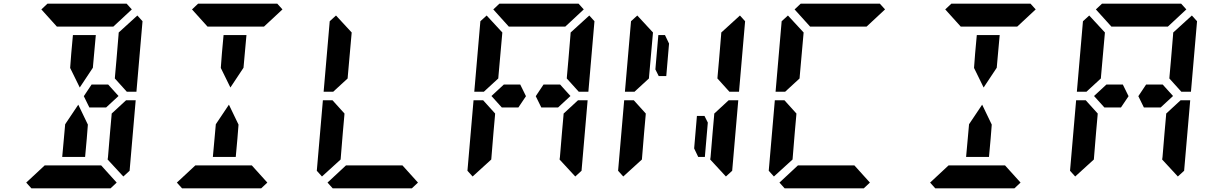

<svg xmlns="http://www.w3.org/2000/svg" viewBox="-20 -1020 6568 1040"><path d="M566 -562 622 -500 555 -438H495H464L434 -499L476 -562H506H520ZM366 -731 375 -830H499L490 -731L483 -653L412 -546L360 -652ZM585 -405 663 -477H715L682 -95L648 -64L563 -156L565 -170L576 -302L584 -392ZM204 -969 237 -1000H390H514H666L694 -969L594 -876H587H534H503H379H348H295H288ZM612 -31 579 0H426H302H150L122 -31L222 -124H528ZM724 -936 752 -905 719 -523H667L658 -533L602 -595L603 -608L611 -698L622 -830L623 -844ZM450 -269 441 -170H317L326 -269L333 -347L404 -453L456 -345Z M1182 -731 1191 -830H1315L1306 -731L1299 -653L1228 -546L1176 -652ZM1020 -969 1053 -1000H1206H1330H1482L1510 -969L1410 -876H1403H1350H1319H1195H1164H1111H1104ZM1428 -31 1395 0H1242H1118H966L938 -31L1038 -124H1344ZM1266 -269 1257 -170H1133L1142 -269L1149 -347L1220 -453L1272 -345Z M1788 -526 1785 -523H1733L1766 -905L1800 -936L1885 -844L1872 -698L1864 -608L1863 -595ZM1837 -302 1825 -156 1724 -64 1696 -95 1729 -477H1781L1790 -467L1846 -405L1845 -392ZM2244 -31 2211 0H2058H1934H1782L1754 -31L1854 -124H2160Z M3014 -562 3070 -500 3003 -438H2943H2912L2882 -499L2924 -562H2954H2968ZM2604 -526 2601 -523H2549L2582 -905L2616 -936L2701 -844L2688 -698L2680 -608L2679 -595ZM3033 -405 3111 -477H3163L3130 -95L3096 -64L3011 -156L3013 -170L3024 -302L3032 -392ZM2653 -302 2641 -156 2540 -64 2512 -95 2545 -477H2597L2606 -467L2662 -405L2661 -392ZM2652 -969 2685 -1000H2838H2962H3114L3142 -969L3042 -876H3035H2982H2951H2827H2796H2743H2736ZM3172 -936 3200 -905 3167 -523H3115L3106 -533L3050 -595L3051 -608L3059 -698L3070 -830L3071 -844ZM2798 -562 2829 -499 2788 -438H2758H2698L2642 -500L2709 -562H2754H2769Z M3814 -356 3798 -170H3762L3740 -216L3755 -392H3796ZM3420 -526 3417 -523H3365L3398 -905L3432 -936L3517 -844L3504 -698L3496 -608L3495 -595ZM3849 -405 3927 -477H3979L3946 -95L3912 -64L3827 -156L3829 -170L3840 -302L3848 -392ZM3469 -302 3457 -156 3356 -64 3328 -95 3361 -477H3413L3422 -467L3478 -405L3477 -392ZM3988 -936 4016 -905 3983 -523H3931L3922 -533L3866 -595L3867 -608L3875 -698L3886 -830L3887 -844ZM3530 -644 3546 -830H3582L3604 -784L3589 -608H3548Z M4236 -526 4233 -523H4181L4214 -905L4248 -936L4333 -844L4320 -698L4312 -608L4311 -595ZM4285 -302 4273 -156 4172 -64 4144 -95 4177 -477H4229L4238 -467L4294 -405L4293 -392ZM4284 -969 4317 -1000H4470H4594H4746L4774 -969L4674 -876H4667H4614H4583H4459H4428H4375H4368ZM4692 -31 4659 0H4506H4382H4230L4202 -31L4302 -124H4608Z M5262 -731 5271 -830H5395L5386 -731L5379 -653L5308 -546L5256 -652ZM5100 -969 5133 -1000H5286H5410H5562L5590 -969L5490 -876H5483H5430H5399H5275H5244H5191H5184ZM5508 -31 5475 0H5322H5198H5046L5018 -31L5118 -124H5424ZM5346 -269 5337 -170H5213L5222 -269L5229 -347L5300 -453L5352 -345Z M6278 -562 6334 -500 6267 -438H6207H6176L6146 -499L6188 -562H6218H6232ZM5868 -526 5865 -523H5813L5846 -905L5880 -936L5965 -844L5952 -698L5944 -608L5943 -595ZM6297 -405 6375 -477H6427L6394 -95L6360 -64L6275 -156L6277 -170L6288 -302L6296 -392ZM5917 -302 5905 -156 5804 -64 5776 -95 5809 -477H5861L5870 -467L5926 -405L5925 -392ZM5916 -969 5949 -1000H6102H6226H6378L6406 -969L6306 -876H6299H6246H6215H6091H6060H6007H6000ZM6436 -936 6464 -905 6431 -523H6379L6370 -533L6314 -595L6315 -608L6323 -698L6334 -830L6335 -844ZM6062 -562 6093 -499 6052 -438H6022H5962L5906 -500L5973 -562H6018H6033Z"/></svg>

Font: DSEG14 Classic Mini
Style: Bold Italic
Weight: 700
Italic angle: -5°
Designer: Keshikan(Twitter:@keshinomi_88pro)
Version: Version 0.46